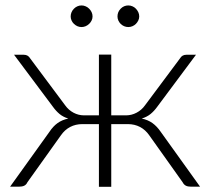

<svg xmlns="http://www.w3.org/2000/svg" viewBox="-20 -704 792 724"><path d="M18 0ZM226 -306.5Q238.5 -289 257.2 -279Q276 -269 297 -269H353V-498H399.5V-269H455Q476 -269 495 -279Q514 -289 526.5 -306.5L658.5 -483.5Q666.5 -497.5 682.5 -497.5H719L573 -301.5Q561.5 -285.5 547.8 -274.2Q534 -263 514.5 -257Q538 -252 555 -239.8Q572 -227.5 586 -207L734.5 0H701Q688 0 680.5 -4Q673 -8 668.5 -17L543 -193.5Q528.5 -214.5 508 -225.2Q487.5 -236 462 -236H399.5V0.5H353V-236H290.5Q265 -236 244.5 -225.2Q224 -214.5 209.5 -193.5L83.5 -17Q79.5 -8 71.8 -4Q64 0 51 0H18L166.5 -207Q180 -227.5 197 -239.8Q214 -252 237.5 -257Q218 -263 204.5 -274.2Q191 -285.5 179.5 -301.5L33 -497.5H70Q86 -497.5 94 -483.5ZM329 -642Q329 -634 325.5 -626.8Q322 -619.5 316.2 -614Q310.5 -608.5 303 -605.2Q295.5 -602 287.5 -602Q279 -602 271.8 -605.2Q264.5 -608.5 258.8 -614Q253 -619.5 249.8 -626.8Q246.5 -634 246.5 -642Q246.5 -650.5 249.8 -658Q253 -665.5 258.8 -671.2Q264.5 -677 271.8 -680.2Q279 -683.5 287.5 -683.5Q295.5 -683.5 303 -680.2Q310.5 -677 316.2 -671.2Q322 -665.5 325.5 -658Q329 -650.5 329 -642ZM505 -642Q505 -634 501.5 -626.8Q498 -619.5 492.5 -614Q487 -608.5 479.5 -605.2Q472 -602 464 -602Q455.5 -602 448 -605.2Q440.5 -608.5 435 -614Q429.5 -619.5 426.2 -626.8Q423 -634 423 -642Q423 -659 435 -671.2Q447 -683.5 464 -683.5Q472 -683.5 479.5 -680.2Q487 -677 492.5 -671.2Q498 -665.5 501.5 -658Q505 -650.5 505 -642Z"/></svg>

Font: Lato Light
Style: Regular
Weight: 300
Designer: Lukasz Dziedzic
Foundry: tyPoland Lukasz Dziedzic
Version: Version 2.007; 2014-02-27